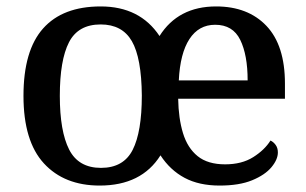

<svg xmlns="http://www.w3.org/2000/svg" viewBox="-20 -567 953 597"><path d="M290 10Q180 10 116.5 -59Q53 -128 53 -269Q53 -410 114 -478.5Q175 -547 293 -547Q415 -547 476 -455Q534 -547 652 -547Q751 -547 808.5 -486.5Q866 -426 866 -307V-260H534Q535 -199 549 -153Q563 -107 594.5 -81.5Q626 -56 680 -56Q732 -56 767.5 -78.5Q803 -101 821 -130Q830 -126 837 -116.5Q844 -107 844 -93Q844 -71 824 -47Q804 -23 764 -6.5Q724 10 663 10Q599 10 554 -14Q509 -38 479 -84Q420 10 290 10ZM294 -45Q364 -45 392.5 -101Q421 -157 421 -270Q420 -387 390 -439Q360 -491 293 -491Q223 -491 194.5 -435.5Q166 -380 166 -269Q166 -159 195 -102Q224 -45 294 -45ZM750 -317Q750 -396 727 -443Q704 -490 649 -490Q598 -490 569 -445.5Q540 -401 536 -317Z"/></svg>

Font: Noto Serif Sinhala Medium
Style: Regular
Weight: 500
Designer: Jelle Bosma - Monotype Design Team
Foundry: Monotype Imaging Inc.
Version: Version 2.007; ttfautohint (v1.8.4.7-5d5b)